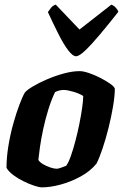

<svg xmlns="http://www.w3.org/2000/svg" viewBox="-20 -806 529 826"><path d="M160 0Q149 0 127.5 -7Q106 -14 81.5 -26Q57 -38 37 -53Q17 -68 8 -84Q8 -128 16 -177.5Q24 -227 37 -273.5Q50 -320 63.5 -355.5Q77 -391 87 -408Q96 -419 122 -434.5Q148 -450 183 -465Q218 -480 255 -490Q292 -500 323 -500Q338 -500 362 -492Q386 -484 410.5 -471.5Q435 -459 453 -446.5Q471 -434 474 -425Q474 -394 466.5 -349Q459 -304 447 -256Q435 -208 421 -166.5Q407 -125 395 -102Q368 -69 326.5 -46.5Q285 -24 241 -12Q197 0 160 0ZM225 -80Q230 -80 242.5 -84.5Q255 -89 265 -93Q275 -107 285 -135.5Q295 -164 304.5 -200Q314 -236 321.5 -273.5Q329 -311 333.5 -342.5Q338 -374 338 -393Q321 -404 295 -411.5Q269 -419 255 -419Q235 -419 217 -410Q201 -377 188 -335Q175 -293 166 -251Q157 -209 152 -174Q147 -139 145 -118Q151 -108 165.5 -99.5Q180 -91 196.5 -85.5Q213 -80 225 -80ZM307 -564Q293 -564 273.5 -589.5Q254 -615 232 -658.5Q210 -702 186 -754Q192 -763 199.5 -772.5Q207 -782 220 -786L322 -679L459 -786Q470 -782 478.5 -772.5Q487 -763 489 -755Q448 -703 411.5 -659.5Q375 -616 348 -590Q321 -564 307 -564Z"/></svg>

Font: Texturina 72pt 72pt Black
Style: Italic
Weight: 900
Italic angle: -11°
Designer: Guillermo Torres Carreño
Foundry: Omnibus-Type
Version: Version 1.002; ttfautohint (v1.8.3)